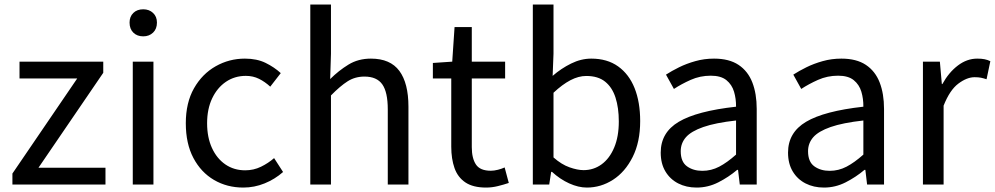

<svg xmlns="http://www.w3.org/2000/svg" viewBox="-20 -816 4399 849"><path d="M34.9 0V-48.6L321.4 -469H66.3V-543.4H436.6V-494.1L150.1 -74.3H446.4V0Z M567.1 0V-543.4H658.5V0ZM613.4 -655.3Q586.1 -655.3 569.5 -671.8Q552.9 -688.2 552.9 -716.2Q552.9 -742.6 569.5 -758.7Q586.1 -774.9 613.4 -774.9Q639.7 -774.9 656.9 -758.7Q674 -742.6 674 -716.2Q674 -688.2 656.9 -671.8Q639.7 -655.3 613.4 -655.3Z M1055.9 13.4Q983.9 13.4 926.3 -20.3Q868.7 -54 835.1 -117.6Q801.6 -181.2 801.6 -271Q801.6 -361.9 837.9 -425.7Q874.2 -489.4 933.9 -523.1Q993.5 -556.8 1062.8 -556.8Q1116 -556.8 1154.6 -537.8Q1193.1 -518.9 1221.5 -492.7L1175 -432.8Q1151.8 -454.3 1125.4 -467.4Q1099.1 -480.5 1067.1 -480.5Q1017.7 -480.5 978.9 -454.2Q940.2 -427.8 918 -380.8Q895.8 -333.8 895.8 -271Q895.8 -208.7 917.2 -161.8Q938.7 -114.9 976.6 -88.9Q1014.5 -62.9 1064.3 -62.9Q1101.7 -62.9 1134 -78.7Q1166.3 -94.4 1192 -116.9L1231.7 -55.4Q1195.2 -23.3 1149.9 -5Q1104.6 13.4 1055.9 13.4Z M1352.1 0V-796H1443.5V-578.3L1440 -466.4Q1477.7 -503.9 1520.8 -530.3Q1563.9 -556.8 1620.1 -556.8Q1705.8 -556.8 1746 -502.4Q1786.1 -448 1786.1 -344.1V0H1694.7V-332.4Q1694.7 -408.5 1670.5 -442.9Q1646.3 -477.4 1591.5 -477.4Q1549.9 -477.4 1517 -456.4Q1484.2 -435.5 1443.5 -394V0Z M2129.5 13.4Q2071.9 13.4 2038 -9.3Q2004.2 -32 1989.8 -72.8Q1975.4 -113.5 1975.4 -167.7V-469H1894.1V-537.6L1979.7 -543.4L1990 -696.2H2066.2V-543.4H2213.6V-469H2066.2V-165.4Q2066.2 -116 2084.6 -88.5Q2102.9 -61 2150.4 -61Q2165 -61 2182.1 -65.4Q2199.1 -69.8 2211.5 -75.6L2229.8 -7Q2207.2 0.6 2181.2 7Q2155.2 13.4 2129.5 13.4Z M2574.9 13.4Q2537.9 13.4 2497.1 -5Q2456.4 -23.4 2420.9 -56.1H2417.2L2408.6 0H2336.1V-796H2427.5V-578.3L2423.7 -480.5Q2461.2 -513.2 2505.3 -535Q2549.4 -556.8 2594.5 -556.8Q2665 -556.8 2713.1 -522.5Q2761.3 -488.2 2786.1 -426.3Q2810.8 -364.3 2810.8 -280.4Q2810.8 -187.9 2777.5 -121.7Q2744.3 -55.6 2690.7 -21.1Q2637.1 13.4 2574.9 13.4ZM2560.3 -63.7Q2605 -63.7 2640.3 -89.4Q2675.6 -115.2 2695.9 -163.6Q2716.3 -212 2716.3 -278.8Q2716.3 -339.2 2701.7 -384.5Q2687.1 -429.8 2655.8 -454.9Q2624.5 -480.1 2572.4 -480.1Q2538.3 -480.1 2502.3 -461.3Q2466.4 -442.4 2427.5 -405.9V-119.9Q2462.8 -88.7 2498.2 -76.2Q2533.6 -63.7 2560.3 -63.7Z M3060.2 13.4Q3014.9 13.4 2979.1 -4.9Q2943.2 -23.2 2922.4 -57.9Q2901.6 -92.5 2901.6 -141.3Q2901.6 -230.1 2981.5 -277.5Q3061.3 -325 3234.7 -344.2Q3235.1 -379.4 3225.8 -410.5Q3216.5 -441.7 3192.2 -461.5Q3167.9 -481.3 3123 -481.3Q3075.6 -481.3 3034.1 -462.8Q2992.7 -444.3 2960 -422.7L2924.9 -486Q2950 -502.3 2982.8 -518.5Q3015.6 -534.7 3054.9 -545.7Q3094.1 -556.8 3137.5 -556.8Q3204.2 -556.8 3245.8 -529.1Q3287.3 -501.4 3306.7 -451.5Q3326.1 -401.6 3326.1 -334V0H3251.2L3243.5 -64.9H3239.7Q3201.6 -32.7 3156.3 -9.7Q3110.9 13.4 3060.2 13.4ZM3085.8 -60.6Q3125 -60.6 3160.3 -79Q3195.5 -97.4 3234.7 -132.4V-283.2Q3143.7 -273.1 3089.8 -254.3Q3036 -235.5 3013 -209.1Q2990.1 -182.6 2990.1 -147.4Q2990.1 -100.4 3017.9 -80.5Q3045.6 -60.6 3085.8 -60.6Z M3623.2 13.4Q3577.9 13.4 3542.1 -4.9Q3506.2 -23.2 3485.4 -57.9Q3464.6 -92.5 3464.6 -141.3Q3464.6 -230.1 3544.5 -277.5Q3624.3 -325 3797.7 -344.2Q3798.1 -379.4 3788.8 -410.5Q3779.5 -441.7 3755.2 -461.5Q3730.9 -481.3 3686 -481.3Q3638.6 -481.3 3597.1 -462.8Q3555.7 -444.3 3523 -422.7L3487.9 -486Q3513 -502.3 3545.8 -518.5Q3578.6 -534.7 3617.9 -545.7Q3657.1 -556.8 3700.5 -556.8Q3767.2 -556.8 3808.8 -529.1Q3850.3 -501.4 3869.7 -451.5Q3889.1 -401.6 3889.1 -334V0H3814.2L3806.5 -64.9H3802.7Q3764.6 -32.7 3719.3 -9.7Q3673.9 13.4 3623.2 13.4ZM3648.8 -60.6Q3688 -60.6 3723.3 -79Q3758.5 -97.4 3797.7 -132.4V-283.2Q3706.7 -273.1 3652.8 -254.3Q3599 -235.5 3576 -209.1Q3553.1 -182.6 3553.1 -147.4Q3553.1 -100.4 3580.9 -80.5Q3608.6 -60.6 3648.8 -60.6Z M4061.1 0V-543.4H4136L4144.7 -444.4H4147.1Q4175.4 -495.9 4215.6 -526.3Q4255.7 -556.8 4301.2 -556.8Q4319.9 -556.8 4333.2 -554.2Q4346.6 -551.6 4359.2 -545.4L4342.4 -465.6Q4328.2 -470.2 4317.3 -472.4Q4306.3 -474.6 4289.2 -474.6Q4255.7 -474.6 4217.9 -446.4Q4180 -418.2 4152.5 -348.8V0Z"/></svg>

Font: Noto Sans HK Thin
Style: Regular
Weight: 100
Designer: Ryoko NISHIZUKA 西塚涼子 (kana, bopomofo & ideographs); Paul D. Hunt (Latin, Greek & Cyrillic); Sandoll Communications 산돌커뮤니
Foundry: Adobe
Version: Version 2.004-H2;hotconv 1.0.118;makeotfexe 2.5.65603